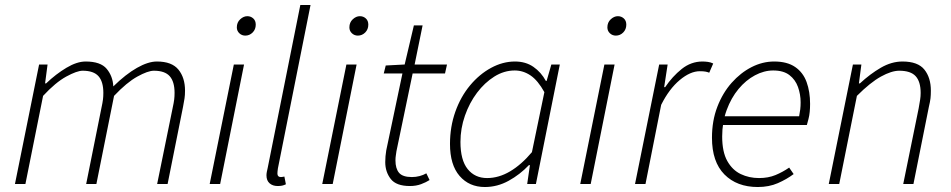

<svg xmlns="http://www.w3.org/2000/svg" viewBox="-20 -739 3818 771"><path d="M40 0 137 -480H171L161 -404H165Q205 -442 247 -467Q289 -492 324 -492Q384 -492 408.5 -462.5Q433 -433 435 -392Q485 -441 530 -466.5Q575 -492 610 -492Q670 -492 696.5 -459.5Q723 -427 723 -375Q723 -357 721 -344Q719 -331 715 -310L653 0H611L673 -304Q678 -327 679.5 -339.5Q681 -352 681 -366Q681 -411 661.5 -433Q642 -455 598 -455Q574 -455 531.5 -431.5Q489 -408 438 -354L367 0H326L387 -304Q392 -327 393.5 -339.5Q395 -352 395 -366Q395 -411 375.5 -433Q356 -455 312 -455Q289 -455 246 -431.5Q203 -408 153 -354L82 0Z M822 0 919 -480H960L864 0ZM965 -596Q951 -596 941 -605.5Q931 -615 931 -629Q931 -649 944.5 -661.5Q958 -674 973 -674Q987 -674 997 -665Q1007 -656 1007 -640Q1007 -621 994.5 -608.5Q982 -596 965 -596Z M1095 8Q1075 8 1062.5 -3Q1050 -14 1050 -35Q1050 -41 1051.5 -49Q1053 -57 1055 -65L1186 -719H1227L1096 -63Q1095 -56 1094.5 -51Q1094 -46 1094 -42Q1094 -28 1108 -28Q1111 -28 1113.5 -28.5Q1116 -29 1122 -30L1128 1Q1120 5 1112.5 6.5Q1105 8 1095 8Z M1274 0 1371 -480H1412L1316 0ZM1417 -596Q1403 -596 1393 -605.5Q1383 -615 1383 -629Q1383 -649 1396.5 -661.5Q1410 -674 1425 -674Q1439 -674 1449 -665Q1459 -656 1459 -640Q1459 -621 1446.5 -608.5Q1434 -596 1417 -596Z M1626 8Q1571 8 1549 -20.5Q1527 -49 1527 -88Q1527 -101 1528 -111.5Q1529 -122 1531 -135L1596 -444H1521L1529 -476L1605 -480L1642 -637H1677L1645 -480H1775L1767 -444H1637L1572 -132Q1571 -123 1569.5 -114.5Q1568 -106 1568 -95Q1568 -62 1582.5 -45Q1597 -28 1634 -28Q1650 -28 1665 -32Q1680 -36 1692 -43L1705 -16Q1691 -7 1671 0.5Q1651 8 1626 8Z M1927 12Q1864 12 1825.5 -32.5Q1787 -77 1787 -161Q1787 -230 1808.5 -290.5Q1830 -351 1867.5 -396Q1905 -441 1952 -466.5Q1999 -492 2048 -492Q2091 -492 2122 -470.5Q2153 -449 2172 -414H2175L2194 -480H2228L2132 0H2097L2108 -76H2104Q2068 -38 2022.5 -13Q1977 12 1927 12ZM1936 -24Q1983 -24 2028.5 -51Q2074 -78 2116 -128L2166 -369Q2140 -416 2110.5 -436Q2081 -456 2047 -456Q2004 -456 1965 -431.5Q1926 -407 1895.5 -366.5Q1865 -326 1847 -274.5Q1829 -223 1829 -169Q1829 -96 1858 -60Q1887 -24 1936 -24Z M2310 0 2407 -480H2448L2352 0ZM2453 -596Q2439 -596 2429 -605.5Q2419 -615 2419 -629Q2419 -649 2432.5 -661.5Q2446 -674 2461 -674Q2475 -674 2485 -665Q2495 -656 2495 -640Q2495 -621 2482.5 -608.5Q2470 -596 2453 -596Z M2530 0 2627 -480H2661L2647 -389H2651Q2680 -432 2717.5 -462Q2755 -492 2801 -492Q2811 -492 2822.5 -490.5Q2834 -489 2844 -484L2828 -447Q2821 -450 2812.5 -451.5Q2804 -453 2790 -453Q2752 -453 2709.5 -417.5Q2667 -382 2635 -318L2572 0Z M3023 12Q2939 12 2889 -38.5Q2839 -89 2839 -186Q2839 -254 2860.5 -310Q2882 -366 2918 -406.5Q2954 -447 2998 -469.5Q3042 -492 3089 -492Q3141 -492 3173 -470Q3205 -448 3219 -409.5Q3233 -371 3233 -322Q3233 -305 3231.5 -289.5Q3230 -274 3226.5 -261Q3223 -248 3220 -237H2872L2879 -272H3189Q3192 -287 3193.5 -300Q3195 -313 3195 -328Q3195 -360 3184.5 -389.5Q3174 -419 3150 -437.5Q3126 -456 3085 -456Q3048 -456 3011.5 -436.5Q2975 -417 2945.5 -381.5Q2916 -346 2898 -297Q2880 -248 2880 -191Q2880 -129 2900.5 -92.5Q2921 -56 2954.5 -40Q2988 -24 3028 -24Q3065 -24 3094 -36Q3123 -48 3149 -66L3167 -40Q3139 -19 3103.5 -3.5Q3068 12 3023 12Z M3308 0 3405 -480H3439L3429 -404H3433Q3474 -442 3517 -467Q3560 -492 3604 -492Q3666 -492 3692 -459.5Q3718 -427 3718 -375Q3718 -357 3716.5 -344Q3715 -331 3710 -310L3648 0H3607L3669 -304Q3673 -327 3675 -339.5Q3677 -352 3677 -366Q3677 -411 3657 -433Q3637 -455 3591 -455Q3560 -455 3517.5 -431.5Q3475 -408 3421 -354L3350 0Z"/></svg>

Font: Source Sans 3 ExtraLight Light
Style: Italic
Weight: 300
Italic angle: -11°
Version: Version 3.052;hotconv 1.1.0;makeotfexe 2.6.0